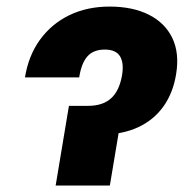

<svg xmlns="http://www.w3.org/2000/svg" viewBox="-20 -573 601 593"><path d="M57.1 -334Q67.9 -400.9 103.3 -450Q138.7 -499 193.8 -525.9Q249 -552.7 318.4 -552.7Q389.6 -552.7 439.7 -527.6Q489.7 -502.4 512.2 -455.6Q534.7 -408.7 523.9 -343.8Q514.6 -286.1 484.9 -244.4Q455.1 -202.6 407 -180.2Q358.9 -157.7 293.9 -157.2H200.2L215.8 -246.1H252Q297.4 -246.1 323 -269.3Q348.6 -292.5 356.9 -340.3Q363.3 -378.4 350.6 -399.2Q337.9 -419.9 303.7 -419.9Q268.6 -419.9 250 -398.9Q231.4 -377.9 224.6 -334ZM192.9 -246.1H360.4L319.3 0H151.9Z"/></svg>

Font: Inter Tight ExtraBold
Style: Italic
Weight: 800
Italic angle: -9.39999°
Designer: Rasmus Andersson
Foundry: rsms
Version: Version 3.004